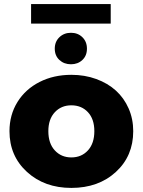

<svg xmlns="http://www.w3.org/2000/svg" viewBox="-20 -921 706 950"><path d="M333 8.8Q200.2 8.8 113.5 -70.3Q26.9 -149.4 26.9 -272Q26.9 -352.5 66.4 -416.3Q106 -480 175.8 -515.4Q245.6 -550.8 333 -550.8Q399.4 -550.8 456.3 -530Q513.2 -509.3 553.5 -472.7Q593.8 -436 616.5 -384.3Q639.2 -332.5 639.2 -272Q639.2 -148.9 553.2 -70.1Q467.3 8.8 333 8.8ZM333 -142.1Q383.3 -142.1 415 -176.8Q446.8 -211.4 446.8 -272Q446.8 -332 415 -366Q383.3 -399.9 333 -399.9Q283.2 -399.9 251.2 -365.7Q219.2 -331.5 219.2 -272Q219.2 -211.4 251.2 -176.8Q283.2 -142.1 333 -142.1ZM133.8 -804.2V-900.9H527.8V-804.2ZM387.7 -624.3Q365.2 -603 331.1 -603Q296.9 -603 273.9 -624.3Q251 -645.5 251 -680.2Q251 -714.8 273.9 -736.8Q296.9 -758.8 331.1 -758.8Q365.2 -758.8 387.7 -736.8Q410.2 -714.8 410.2 -680.2Q410.2 -645.5 387.7 -624.3Z"/></svg>

Font: Montserrat ExtraBold
Style: Regular
Weight: 800
Designer: Julieta Ulanovsky
Foundry: Julieta Ulanovsky
Version: Version 9.000